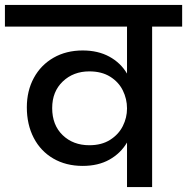

<svg xmlns="http://www.w3.org/2000/svg" viewBox="-44 -760 760 780"><path d="M696 -740V-652H574V0H472V-181Q446 -137 400.5 -111.5Q355 -86 292 -86Q224 -86 172.5 -116Q121 -146 93 -200Q65 -254 65 -324Q65 -391 93.5 -443.5Q122 -496 173.5 -525.5Q225 -555 292 -555Q354 -555 400 -530Q446 -505 472 -461V-652H-24V-740ZM319 -170Q369 -170 403.5 -192Q438 -214 455 -248Q472 -282 472 -319V-320Q472 -358 455 -392.5Q438 -427 403.5 -448.5Q369 -470 319 -470Q254 -470 211 -429Q168 -388 168 -321Q168 -252 210.5 -211Q253 -170 319 -170Z"/></svg>

Font: MSTAGE Medium
Style: Regular
Weight: 500
Designer: Ninad Kale (Devanagari), Jonny Pinhorn (Latin)
Foundry: Indian Type Foundry
Version: 4.004